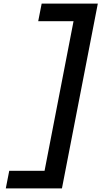

<svg xmlns="http://www.w3.org/2000/svg" viewBox="-20 -855 590 1060"><path d="M12 185 31 88H226L386 -738H191L210 -835H520L322 185Z"/></svg>

Font: Lode Term
Style: Bold Italic
Weight: 700
Italic angle: -11°
Monospace: yes
Designer: Belleve Invis
Foundry: Belleve Invis
Version: Version 29.2.0